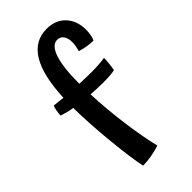

<svg xmlns="http://www.w3.org/2000/svg" viewBox="-234 -788 870 870"><g transform="rotate(-45 201.5 -353.0)"><path d="M189 -376Q193 -277 207 -174Q221 -71 239 2Q215 10 184.5 15.5Q154 21 129 21Q116 -38 103.5 -162.5Q91 -287 90 -388Q70 -391 53 -395.5Q36 -400 25 -404Q25 -417 28.5 -435.5Q32 -454 36 -458Q46 -457 59.5 -455.5Q73 -454 91 -452Q97 -590 139 -658.5Q181 -727 258 -727Q315 -727 348.5 -691Q382 -655 382 -597Q382 -582 379 -565.5Q376 -549 371 -539Q350 -539 329.5 -542.5Q309 -546 290 -552Q294 -567 296 -579Q298 -591 298 -602Q298 -628 287 -643Q276 -658 257 -658Q223 -658 205 -604Q187 -550 187 -448V-446Q219 -445 235 -444.5Q251 -444 264 -444Q286 -444 308 -445.5Q330 -447 349 -450Q349 -436 347 -416.5Q345 -397 342 -379Q331 -376 313 -374.5Q295 -373 266 -373Q246 -373 226.5 -374Q207 -375 189 -376Z"/></g></svg>

Font: Atma Medium
Style: Regular
Weight: 500
Designer: Gregori Vincens, Jeremie Hornus, Riccardo Olocco, Yoann Minet.
Foundry: black foundry
Version: Version 1.101;PS 1.100;hotconv 1.0.86;makeotf.lib2.5.63406